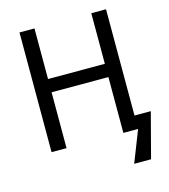

<svg xmlns="http://www.w3.org/2000/svg" viewBox="-129 -816 976 1106"><g transform="rotate(-15 359.0 -263.0)"><path d="M606.9 -713.9H519V-412.1H180.2V-713.9H90.8V0H180.2V-333H519V0H606.9L533.2 188H633.8L704.1 -80.1H606.9Z"/></g></svg>

Font: Avrile Sans
Style: Regular
Weight: 400
Designer: Monotype Design Team, Google (font), Stefan Peev (BGR Cyrillic), Cristiano Sobral (main changes)
Foundry: The Avrile Sans Project Authors
Version: Version 3.110